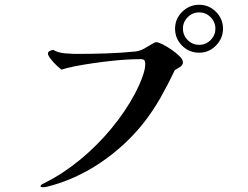

<svg xmlns="http://www.w3.org/2000/svg" viewBox="-20 -785 1040 805"><path d="M883 -665Q883 -693 863 -713Q843 -733 815 -733Q787 -733 767 -713Q747 -693 747 -665Q747 -637 767 -617Q787 -597 815 -597Q843 -597 863 -617Q883 -637 883 -665ZM747 -524Q747 -512 734.5 -504Q722 -496 713 -491Q685 -432 653 -375.5Q621 -319 580 -267Q504 -172 400 -102Q296 -32 177 -2Q173 -1 169 -0.5Q165 0 161 0Q160 0 155 -0.5Q150 -1 150 -4Q150 -9 158.5 -13.5Q167 -18 169 -19Q245 -57 316 -115.5Q387 -174 446 -245Q505 -316 545 -391Q554 -408 564 -430Q574 -452 581.5 -475.5Q589 -499 589 -517Q589 -528 585 -532.5Q581 -537 570 -537Q555 -537 539.5 -536.5Q524 -536 509 -535Q487 -534 449.5 -530Q412 -526 370.5 -520Q329 -514 293.5 -507Q258 -500 238 -493Q232 -497 218 -510Q204 -523 192.5 -538Q181 -553 181 -560Q181 -568 189 -571.5Q197 -575 203 -576Q223 -564 252 -561.5Q281 -559 303 -559Q364 -559 425 -561Q486 -563 547 -569Q566 -571 585 -581.5Q604 -592 620 -602Q625 -605 628 -606.5Q631 -608 636 -608Q644 -608 662 -599Q680 -590 699.5 -576.5Q719 -563 733 -549Q747 -535 747 -524ZM915 -665Q915 -624 885.5 -594Q856 -564 815 -564Q773 -564 743.5 -593.5Q714 -623 714 -665Q714 -706 744 -735.5Q774 -765 815 -765Q856 -765 885.5 -735.5Q915 -706 915 -665Z"/></svg>

Font: Kaisei HarunoUmi Medium
Style: Regular
Weight: 500
Designer: Font-Kai, 金井和夫
Foundry: KAZUO KANAI
Version: Version 5.003